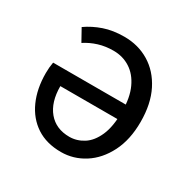

<svg xmlns="http://www.w3.org/2000/svg" viewBox="-122 -615 739 744"><g transform="rotate(30 248.0 -243.0)"><path d="M240.3 12Q175.3 12 130 -17.7Q84.8 -47.5 60.8 -100.7Q36.8 -153.9 36.8 -223.7Q36.8 -237.2 37.9 -249.3Q39 -261.4 41.2 -272.9H390.8V-208.1H110.9Q110.9 -136.7 144.9 -96Q178.9 -55.3 239 -55.3Q272 -55.3 301.5 -73.9Q331.1 -92.6 349.3 -133.8Q367.5 -175 367.5 -242.3Q367.5 -304.8 348.2 -346.4Q329 -388 296 -409Q263.1 -430.1 221.4 -430.1Q185.7 -430.1 155.1 -420.6Q124.6 -411.2 97.9 -393.8L68 -447.7Q100.5 -470.6 140.5 -484.3Q180.4 -498 230.7 -498Q293.2 -498 342.6 -468Q392.1 -438 420.9 -381.1Q449.8 -324.1 449.8 -243.1Q449.8 -163.8 420.7 -106.4Q391.6 -49 343.8 -18.5Q295.9 12 240.3 12Z"/></g></svg>

Font: SourceSans3VF
Style: Regular
Weight: 200
Designer: Paul D. Hunt
Foundry: Adobe
Version: Version 3.052;hotconv 1.1.0;makeotfexe 2.6.0